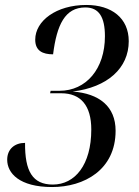

<svg xmlns="http://www.w3.org/2000/svg" viewBox="-20 -744 562 774"><path d="M190 10C319 10 446 -59 446 -217C446 -315 380 -367 273 -375C413 -392 499 -469 499 -578C499 -671 430 -724 328 -724C207 -724 122 -660 122 -584C122 -539 152 -525 194 -525C209 -644 242 -714 324 -714C379 -714 403 -675 403 -598C403 -466 327 -378 220 -378H184L182 -368H227C306 -368 348 -318 348 -222C348 -79 282 0 193 0C111 0 80 -54 81 -168C39 -168 9 -143 9 -100C9 -46 58 10 190 10Z"/></svg>

Font: Noto Serif Display SemiCondensed
Style: Italic
Weight: 400
Width: 4
Italic angle: -12°
Designer: Monotype Design Team
Foundry: Monotype Imaging Inc.
Version: Version 2.009